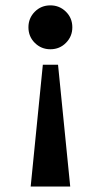

<svg xmlns="http://www.w3.org/2000/svg" viewBox="-20 -489 373 709"><path d="M138.2 -250H194.3L239.3 199.7H93.3ZM166 -469.2Q199.7 -469.2 223.4 -445.8Q247.1 -422.4 247.1 -388.2Q247.1 -354.5 223.6 -330.8Q200.2 -307.1 166 -307.1Q132.3 -307.1 108.6 -330.6Q85 -354 85 -388.2Q85 -421.9 108.4 -445.6Q131.8 -469.2 166 -469.2Z"/></svg>

Font: Tinos
Style: Bold
Weight: 700
Designer: Steve Matteson
Foundry: Monotype Imaging Inc.
Version: Version 1.23